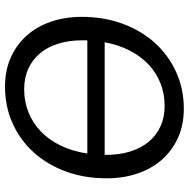

<svg xmlns="http://www.w3.org/2000/svg" viewBox="-13 -751 772 786"><g transform="rotate(90 373.0 -358.0)"><path d="M145.5 -329.5Q145 -324.5 145 -319.5Q145 -314.5 145 -309Q145 -254.5 158.8 -210.5Q172.5 -166.5 198.5 -135.5Q224.5 -104.5 261.5 -87.8Q298.5 -71 345 -71Q396.5 -71 440.8 -89Q485 -107 519.2 -140.2Q553.5 -173.5 576.5 -221.5Q599.5 -269.5 608.5 -329.5ZM614 -407Q614 -461.5 600 -505.8Q586 -550 560.2 -581Q534.5 -612 497.2 -629Q460 -646 413.5 -646Q364 -646 321 -629Q278 -612 244.2 -580.2Q210.5 -548.5 187 -503Q163.5 -457.5 153 -400.5H614ZM425 -724.5Q491 -724.5 543.8 -700.8Q596.5 -677 633.5 -635Q670.5 -593 690.2 -535.2Q710 -477.5 710 -409Q710 -317.5 681.8 -241Q653.5 -164.5 603.2 -109.2Q553 -54 484.2 -23.2Q415.5 7.5 334.5 7.5Q268.5 7.5 215.8 -16Q163 -39.5 125.8 -81.2Q88.5 -123 68.8 -180.5Q49 -238 49 -306.5Q49 -398 77.5 -474.8Q106 -551.5 156.5 -607Q207 -662.5 275.8 -693.5Q344.5 -724.5 425 -724.5Z"/></g></svg>

Font: Lato 2
Style: Italic
Weight: 400
Italic angle: -7°
Designer: Lukasz Dziedzic with Adam Twardoch and Botio Nikoltchev
Foundry: tyPoland Lukasz Dziedzic
Version: Version 2.015; 2015-08-06; http://www.latofonts.com/